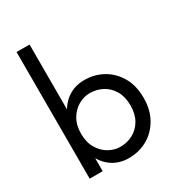

<svg xmlns="http://www.w3.org/2000/svg" viewBox="-187 -897 943 1024"><g transform="rotate(-30 285.0 -385.0)"><path d="M150 -780H70V0H150ZM535 -230Q535 -305 504 -358.5Q473 -412 421.5 -441Q370 -470 307 -470Q250 -470 206.5 -441Q163 -412 138.5 -358.5Q114 -305 114 -230Q114 -156 138.5 -102Q163 -48 206.5 -19Q250 10 307 10Q370 10 421.5 -19Q473 -48 504 -102Q535 -156 535 -230ZM454 -230Q454 -177 432.5 -140Q411 -103 375.5 -84Q340 -65 297 -65Q262 -65 228 -84Q194 -103 172 -140Q150 -177 150 -230Q150 -283 172 -320Q194 -357 228 -376Q262 -395 297 -395Q340 -395 375.5 -376Q411 -357 432.5 -320Q454 -283 454 -230Z"/></g></svg>

Font: Glinicke Jost Regular
Style: Regular
Weight: 400
Version: Version 3.710